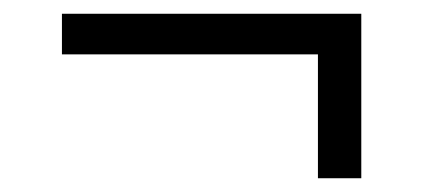

<svg xmlns="http://www.w3.org/2000/svg" viewBox="-20 -400 615 279"><path d="M442 -141V-321H70V-380H505V-141Z"/></svg>

Font: Montserrat
Style: Regular
Weight: 400
Designer: Julieta Ulanovsky
Foundry: Julieta Ulanovsky
Version: Version 9.000; ttfautohint (v1.8.4.7-5d5b)